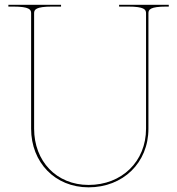

<svg xmlns="http://www.w3.org/2000/svg" viewBox="-20 -780 740 802"><path d="M15 -760V-752.5H35C103.5 -752.5 110 -739.5 110 -725V-242.5C110 -101.5 210 2.5 350 2.5C493.5 2.5 600 -99.5 600 -242.5V-725C600 -739.5 606.5 -752.5 675 -752.5H685V-760H477.5V-752.5H515C583.5 -752.5 590 -739.5 590 -725V-242.5C590 -105 488.5 -7.5 350 -7.5C215.5 -7.5 122.5 -107 122.5 -242.5V-725C122.5 -739.5 129 -752.5 197.5 -752.5H235V-760Z"/></svg>

Font: ZnikomitSC
Style: Regular
Weight: 100
Designer: gluk
Foundry: gluk
Version: Version 0.55